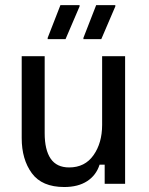

<svg xmlns="http://www.w3.org/2000/svg" viewBox="-20 -720 582 752"><path d="M231.7 12.5Q144.2 12.5 104.6 -41.7Q65 -95.8 65 -179.2V-500H155V-198.3Q155 -133.3 178.3 -98.8Q201.7 -64.2 250.8 -64.2Q312.5 -64.2 346.2 -112.1Q380 -160 380 -230.8V-500H470V0H390V-75H370Q356.7 -33.3 321.2 -10.4Q285.8 12.5 231.7 12.5ZM166.7 -566.7V-571.7L216.7 -700H291.7V-695L236.7 -566.7ZM306.7 -566.7V-571.7L356.7 -700H431.7V-695L376.7 -566.7Z"/></svg>

Font: Familjen Grotesk GF
Style: Regular
Weight: 400
Designer: Anders Wikstroem, Jonas Baeckman, Matilda Gysing, Kristian Moeller
Foundry: Familjen STHLM AB
Version: Version 2.000; Beta; Release 4; Build 6